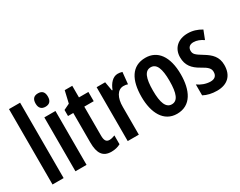

<svg xmlns="http://www.w3.org/2000/svg" viewBox="-92 -1213 2093 1676"><g transform="rotate(-30 954.5 -375.0)"><path d="M171 0V-760H59V0Z M346 -753C304 -753 284 -730 284 -685C284 -641 306 -618 346 -618C387 -618 408 -641 408 -685C408 -729 389 -753 346 -753ZM402 -543H290V0H402Z M685 -88C651 -88 639 -111 639 -159V-450H734V-543H639V-660H563L535 -540L475 -511V-450H528V-152C528 -43 564 10 649 10C685 10 715 2 741 -12V-101C722 -93 702 -88 685 -88Z M1034 -553C984 -553 946 -508 925 -452H919L903 -543H817V0H929V-279C928 -372 964 -435 1024 -435C1041 -435 1055 -433 1067 -428L1079 -546C1062 -551 1048 -553 1034 -553Z M1510 -273C1510 -455 1434 -553 1313 -553C1174 -553 1114 -442 1114 -273C1114 -113 1177 10 1311 10C1453 10 1510 -115 1510 -273ZM1228 -271C1228 -397 1253 -458 1312 -458C1371 -458 1396 -396 1396 -273C1396 -147 1371 -85 1312 -85C1253 -85 1228 -149 1228 -271Z M1880 -154C1880 -237 1834 -280 1768 -320C1702 -360 1686 -374 1686 -408C1686 -441 1707 -461 1744 -461C1779 -461 1812 -447 1842 -426L1876 -513C1833 -539 1789 -553 1739 -553C1641 -553 1578 -495 1578 -404C1578 -323 1619 -276 1687 -238C1753 -202 1769 -181 1769 -148C1769 -109 1746 -88 1705 -88C1659 -88 1611 -107 1579 -131V-21C1616 -1 1662 10 1714 10C1818 10 1880 -47 1880 -154Z"/></g></svg>

Font: Noto Sans Arabic UI XCn SmBd
Style: Regular
Weight: 600
Width: 2
Designer: Monotype Design Team, Nadine Chahine and Nizar Qandah
Foundry: Monotype Imaging Inc.
Version: Version 2.010